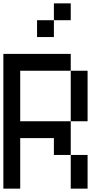

<svg xmlns="http://www.w3.org/2000/svg" viewBox="-20 -1120 640 1140"><path d="M0 0V-800H400V-700H100V-400H400V-200H300V-300H100V0ZM300 -1100H400V-1000H300ZM200 -900V-1000H300V-900ZM400 -200H500V0H400ZM400 -400V-700H500V-400Z"/></svg>

Font: Galmuri9 Regular
Style: Regular
Weight: 400
Designer: Lee Minseo (quiple)
Version: Version 2.399;hotconv 1.1.1;makeotfexe 2.6.0 DEVELOPMENT